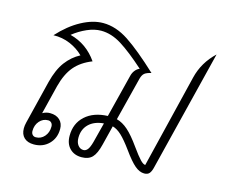

<svg xmlns="http://www.w3.org/2000/svg" viewBox="-78 -611 863 724"><g transform="rotate(15 353.0 -249.0)"><path d="M685 -500 567 -25Q563 -10 556.5 -3Q550 4 537 4Q519 4 500.5 -11.5Q482 -27 454 -66Q430 -99 412.5 -115.5Q395 -132 377 -137L358 -61Q349 -24 334.5 -9Q320 6 293 6Q264 6 246.5 -12Q229 -30 229 -61Q229 -109 261.5 -138.5Q294 -168 349 -170L391 -337Q394 -350 401.5 -359.5Q409 -369 419 -373Q362 -424 322 -449Q282 -474 242 -474Q216 -474 187.5 -461.5Q159 -449 134 -429Q200 -412 240 -354Q197 -337 172.5 -308Q148 -279 135 -229L107 -116Q121 -124 136 -124Q160 -124 174 -111Q188 -98 188 -76Q188 -40 165 -17Q142 6 107 6Q82 6 68.5 -7Q55 -20 55 -43Q55 -54 58 -66L100 -236Q113 -287 135.5 -317Q158 -347 190 -364Q168 -386 137.5 -399Q107 -412 72 -411Q113 -456 157.5 -480Q202 -504 242 -504Q292 -504 342 -471Q392 -438 466 -369Q448 -365 440 -358.5Q432 -352 428 -337L385 -167Q408 -161 429.5 -142Q451 -123 478 -85Q501 -53 513 -40.5Q525 -28 533 -28L622 -393Q637 -455 685 -500ZM342 -139Q305 -136 284 -115.5Q263 -95 263 -62Q263 -44 271.5 -33Q280 -22 293 -22Q302 -22 309 -30.5Q316 -39 322 -61ZM136 -96Q116 -96 102.5 -80.5Q89 -65 89 -42Q89 -33 94 -27.5Q99 -22 107 -22Q127 -22 140.5 -37.5Q154 -53 154 -76Q154 -85 149 -90.5Q144 -96 136 -96Z"/></g></svg>

Font: Srisakdi
Style: Regular
Weight: 400
Designer: Cadson Demak Co.,Ltd.
Foundry: Cadson Demak Co.,Ltd.
Version: Version 1.000